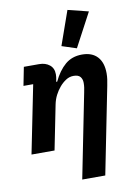

<svg xmlns="http://www.w3.org/2000/svg" viewBox="-107 -882 810 1149"><g transform="rotate(-10 298.0 -307.5)"><path d="M164 0H24L107 -413H48L70 -525H163Q201 -525 226 -505Q251 -485 251 -448Q251 -440 250 -431Q249 -422 248 -418L245 -403H251Q281 -466 322.5 -501.5Q364 -537 425 -537Q486 -537 518.5 -501.5Q551 -466 551 -401Q551 -382 548.5 -364.5Q546 -347 542 -327L437 200H297L399 -312Q402 -326 404 -339.5Q406 -353 406 -368Q406 -391 394 -405.5Q382 -420 353 -420Q328 -420 306.5 -406Q285 -392 268 -372Q250 -351 237 -325.5Q224 -300 218 -270ZM511 -784 402 -579 313 -608 386 -815Z"/></g></svg>

Font: IBM Plex Sans
Style: Italic
Weight: 400
Italic angle: -11.31°
Designer: Mike Abbink, Paul van der Laan, Pieter van Rosmalen
Foundry: Bold Monday
Version: Version 3.201